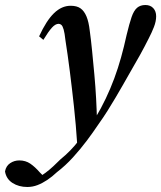

<svg xmlns="http://www.w3.org/2000/svg" viewBox="-144 -499 643 766"><path d="M-35 247Q-69 247 -94 231Q-119 215 -124 185Q-120 163 -103.5 152Q-87 141 -67 141Q-42 141 -23 154Q-4 167 15 189L35 209V217H7V210Q22 202 38 190Q54 178 69 164Q84 150 97 137Q139 103 171 61Q203 19 235 -26Q259 -66 278 -106Q297 -146 312 -186.5Q327 -227 339 -270Q351 -313 361 -359Q372 -405 381 -431Q390 -457 403 -468Q416 -479 436 -479Q456 -479 467.5 -466.5Q479 -454 479 -434Q479 -414 470 -391Q461 -368 449 -345Q433 -313 414.5 -279.5Q396 -246 372 -205Q359 -182 345.5 -158.5Q332 -135 317 -109.5Q302 -84 285 -57Q268 -30 248 -2Q228 28 202.5 62Q177 96 147 129Q117 162 83 188Q64 206 44.5 219Q25 232 5.5 239.5Q-14 247 -35 247ZM164 76Q159 -1 151 -74.5Q143 -148 134.5 -215Q126 -282 117 -339Q114 -367 110 -381Q106 -395 101 -399.5Q96 -404 90 -404Q77 -404 63 -388.5Q49 -373 29 -340L12 -354Q41 -417 71.5 -446.5Q102 -476 138 -476Q163 -476 177.5 -465.5Q192 -455 201 -433.5Q210 -412 214 -377Q219 -341 223.5 -295.5Q228 -250 232.5 -201Q237 -152 239.5 -105Q242 -58 243 -17H250Z"/></svg>

Font: Source Serif 4 48pt SemiBold
Style: Italic
Weight: 600
Italic angle: -12°
Designer: Frank Grießhammer
Foundry: Adobe Systems Incorporated
Version: Version 4.004;hotconv 1.0.116;makeotfexe 2.5.65601